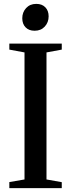

<svg xmlns="http://www.w3.org/2000/svg" viewBox="-20 -967 366 987"><path d="M106 -44.5V-697.5L28 -712V-743H297.5V-712L219 -697.5V-44.5L297.5 -30.5V0H28V-31ZM157.5 -809Q128.5 -809 111.5 -826.5Q94.5 -844 94.5 -873Q94.5 -904 114.2 -925.5Q134 -947 166 -947H167Q196 -947 213 -929.5Q230 -912 230 -883Q230 -852 210.2 -830.5Q190.5 -809 158.5 -809Z"/></svg>

Font: Merriweather 96pt Medium
Style: Regular
Weight: 500
Version: Version 2.100